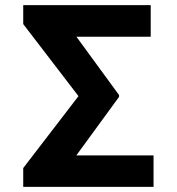

<svg xmlns="http://www.w3.org/2000/svg" viewBox="-20 -724 685 744"><path d="M575 0H126.7V-121.8H575ZM564 -581.6H140.9V-704H564ZM441.3 -348.6 186.8 0H70V-72.8L284.1 -351.5L70 -630.7V-704H186.8L441.3 -355.7Z"/></svg>

Font: Pretendard JP Variable
Style: Regular
Weight: 400
Designer: Base glyphs from Inter by Rasmus Andersson; Hangul glyphs from Noto Sans CJK(Source Han Sans) by Jang Soo-young and Kang
Foundry: Kil Hyung-jin
Version: Version 1.307;Glyphs 3.2 (3192)